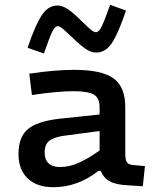

<svg xmlns="http://www.w3.org/2000/svg" viewBox="-20 -771 654 800"><path d="M502 -324V-131Q502 -104 509.5 -94Q517 -84 539 -83L584 -79L575 5L512 1Q464 -1 437.5 -15.5Q411 -30 400 -59H390Q347 -25 300 -8Q253 9 201 9Q134 9 95.5 -27.5Q57 -64 57 -128Q57 -199 95 -232Q133 -265 225 -276L395 -294V-323Q395 -363 371 -377Q347 -391 284 -391Q255 -391 210 -387Q165 -383 113 -375L102 -464Q154 -472 202.5 -476Q251 -480 289 -480Q404 -480 453 -444.5Q502 -409 502 -324ZM166 -135Q166 -106 182.5 -90.5Q199 -75 230 -75Q267 -75 305.5 -91.5Q344 -108 395 -144V-225L251 -206Q205 -200 185.5 -184.5Q166 -169 166 -135ZM381 -552Q360 -552 338 -566.5Q316 -581 281 -615Q252 -643 240 -652.5Q228 -662 220 -662Q209 -662 197.5 -638.5Q186 -615 163 -548L95 -572Q127 -667 154 -707.5Q181 -748 219 -748Q239 -748 261 -734Q283 -720 319 -684Q353 -651 362.5 -644Q372 -637 380 -637Q392 -637 404 -661.5Q416 -686 439 -751L505 -727Q473 -632 446.5 -592Q420 -552 381 -552Z"/></svg>

Font: Intel One Mono Medium
Style: Regular
Weight: 500
Monospace: yes
Designer: Fred Shallcrass
Foundry: Frere-Jones Type LLC
Version: Version 1.400;hotconv 1.1.0;makeotfexe 2.6.0;FJTRelease1.4